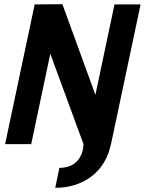

<svg xmlns="http://www.w3.org/2000/svg" viewBox="-20 -687 690 915"><path d="M219.7 -430.7 128.7 0H4.3L145.3 -666L277.3 -667L434.7 -235L525.7 -666H650L509 0H378ZM524 -70 508 2Q494 68 456.7 114Q419.3 160 364.3 184Q309.3 208 243.3 208L263 113Q298.3 113 323.3 99.3Q348.3 85.7 362.5 60Q376.7 34.3 378 0Z"/></svg>

Font: Epunda Slab Light
Style: Italic
Weight: 300
Italic angle: -12°
Designer: Simon Atzbach
Foundry: typofactur
Version: Version 1.102